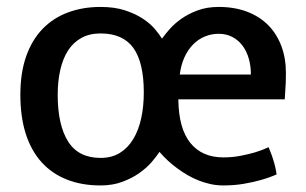

<svg xmlns="http://www.w3.org/2000/svg" viewBox="-20 -533 895 562"><path d="M39.6 -255.4Q39.6 -319.8 56.6 -368.2Q73.7 -416.5 104.7 -448.5Q135.7 -480.5 179 -496.6Q222.2 -512.7 274.4 -512.7Q315.4 -512.7 345.9 -502.7Q376.5 -492.7 398.2 -478.3Q419.9 -463.9 433.3 -448Q446.8 -432.1 454.1 -419.9Q462.4 -431.6 476.6 -447.8Q490.7 -463.9 511.2 -478.3Q531.7 -492.7 558.8 -502.7Q585.9 -512.7 620.1 -512.7Q666.5 -512.7 703.1 -498.8Q739.7 -484.9 764.9 -459.5Q790 -434.1 803.5 -398.4Q816.9 -362.8 816.9 -319.3Q816.9 -303.7 816.4 -290Q815.9 -276.4 814.9 -265.6Q814 -252.9 813.5 -242.2H502Q502.9 -157.2 537.1 -114.7Q571.3 -72.3 633.8 -72.3Q660.2 -72.3 683.8 -76.9Q707.5 -81.5 726.1 -86.9Q747.6 -93.3 766.1 -102.1Q773.9 -84 778.6 -69.3Q783.2 -54.7 785.6 -44.4Q788.6 -31.7 789.6 -22.5Q769 -13.2 744.1 -6.3Q722.7 0 694.3 4.9Q666 9.8 633.8 9.8Q613.8 9.8 595.2 5.6Q576.7 1.5 559.8 -5.4Q543 -12.2 528.1 -21Q513.2 -29.8 500.5 -39.1Q470.7 -60.5 446.8 -88.4Q438.5 -75.7 424.1 -58.8Q409.7 -42 388.4 -26.9Q367.2 -11.7 338.6 -1Q310.1 9.8 274.4 9.8Q218.8 9.8 175.3 -7.6Q131.8 -24.9 101.6 -58.3Q71.3 -91.8 55.4 -141.4Q39.6 -190.9 39.6 -255.4ZM274.4 -70.8Q307.1 -70.8 330.8 -85.4Q354.5 -100.1 370.1 -126Q385.7 -151.9 393.3 -186.8Q400.9 -221.7 400.9 -262.2Q400.9 -350.1 370.4 -392.6Q339.8 -435.1 274.4 -435.1Q242.2 -435.1 218.5 -422.1Q194.8 -409.2 179.4 -385.5Q164.1 -361.8 156.5 -328.6Q148.9 -295.4 148.9 -255.4Q148.9 -167.5 179.2 -119.1Q209.5 -70.8 274.4 -70.8ZM714.4 -314.9Q714.4 -340.3 708 -362.1Q701.7 -383.8 689.5 -399.9Q677.2 -416 659.7 -425Q642.1 -434.1 620.1 -434.1Q598.6 -434.1 579.3 -426Q560.1 -418 545.2 -402.8Q530.3 -387.7 520 -365.5Q509.8 -343.3 506.3 -314.9Z"/></svg>

Font: Basic
Style: Regular
Weight: 400
Designer: Magnus Gaarde
Foundry: Magnus Gaarde
Version: Version 1.003; ttfautohint (v1.1) -l 6 -r 16 -G 0 -x 16 -D l